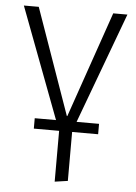

<svg xmlns="http://www.w3.org/2000/svg" viewBox="-53 -564 573 809"><g transform="rotate(5 234.0 -159.0)"><path d="M78 -523 236 -75H238L393 -523H453L279 -54H374V-10H264V197L209 205V-10H102V-54H192L15 -523Z"/></g></svg>

Font: Jldddboxgfspflltxgxzjzlszac
Style: Regular
Weight: 300
Designer: Carrois Corporate & Edenspiekermann
Foundry: Carrois Corporate GbR & Edenspiekermann AG
Version: Version 2.001